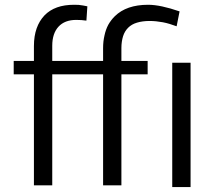

<svg xmlns="http://www.w3.org/2000/svg" viewBox="-20 -780 894 793"><path d="M195.8 -14.6V-465.8V-473.1H203.1H398.4H405.8V-465.8V-14.6H481.4V-465.8V-473.1H488.8H589.8V-528.3H488.8H481.4V-535.6V-581.5C481.4 -599.6 483.9 -616.2 488.3 -630.4C492.7 -644.5 500 -656.2 509.3 -665.5C518.6 -674.8 530.8 -682.1 545.9 -686.5C560.5 -690.9 578.1 -693.4 598.1 -693.4C616.2 -693.4 634.3 -691.4 652.8 -688C670.9 -684.6 689.9 -678.7 709.5 -671.4L721.7 -732.9C669.4 -751 626 -760.3 591.8 -760.3C532.2 -760.3 486.3 -744.6 454.1 -712.9C448.7 -707.5 443.8 -702.1 439.5 -696.3C435.1 -690.4 430.7 -684.1 427.2 -677.7C423.8 -670.9 420.4 -664.1 418 -656.7C415.5 -649.4 413.1 -641.6 411.6 -633.8C409.7 -625.5 408.2 -617.2 407.2 -608.4C406.2 -599.1 405.8 -589.8 405.8 -580.6V-535.6V-528.3H398.4H203.1H195.8V-535.6V-591.3C195.8 -625 204.6 -651.4 221.7 -669.9C238.8 -688.5 263.2 -697.8 294.9 -697.8C309.6 -697.8 323.7 -696.8 336.9 -694.8L340.8 -753.9C335 -755.4 329.1 -756.3 323.2 -757.3C316.9 -758.3 311 -759.3 305.2 -759.8C298.8 -760.3 293 -760.3 286.6 -760.3C259.8 -760.3 235.8 -756.8 215.8 -749.5C195.3 -742.2 177.7 -731 163.6 -716.3C149.4 -701.2 138.7 -683.6 131.3 -662.6C124 -641.6 120.1 -617.7 120.1 -589.8V-535.6V-528.3H112.8H36.6V-473.1H112.8H120.1V-465.8V-14.6ZM767.1 -521H691.4V-7.3H767.1Z"/></svg>

Font: Shabnam FD Light
Style: Regular
Weight: 300
Foundry: DejaVu fonts team - Redesigned by Saber Rastikerdar - Based on Vazir font
Version: Version 5.00;October 20, 2019;FontCreator 12.0.0.2547 64-bit